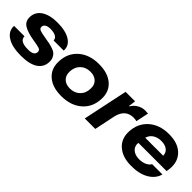

<svg xmlns="http://www.w3.org/2000/svg" viewBox="114 -1347 2159 2159"><g transform="rotate(45 1193.5 -268.0)"><path d="M274 10Q133 10 56.5 -40Q-20 -90 -15 -174H151Q148 -96 285 -96Q379 -96 382 -154Q383 -182 356.5 -192.5Q330 -203 244 -216Q143 -233 90 -266.5Q37 -300 39 -370Q42 -454 113 -500Q184 -546 303 -546Q436 -546 509 -499Q582 -452 576 -372H415Q415 -405 383.5 -422.5Q352 -440 298 -440Q258 -440 234.5 -425.5Q211 -411 210 -385Q209 -359 233.5 -348.5Q258 -338 338 -325Q380 -318 403 -313.5Q426 -309 460 -297.5Q494 -286 511.5 -271Q529 -256 541.5 -230Q554 -204 553 -169Q551 -83 481 -36.5Q411 10 274 10Z M917 10Q776 10 697 -59.5Q618 -129 623 -246Q627 -382 720.5 -464Q814 -546 965 -546Q1107 -546 1186.5 -476.5Q1266 -407 1261 -291Q1257 -154 1163 -72Q1069 10 917 10ZM925 -119Q999 -119 1045.5 -164.5Q1092 -210 1093 -285Q1096 -346 1058.5 -381.5Q1021 -417 958 -417Q884 -417 838 -371.5Q792 -326 790 -251Q788 -190 825 -154.5Q862 -119 925 -119Z M1283 0 1396 -536H1547L1536 -451H1542Q1566 -493 1609.5 -518.5Q1653 -544 1703 -544Q1714 -544 1747 -541L1715 -389Q1693 -395 1662 -395Q1537 -393 1503 -254L1450 0Z M2023 9Q1891 8 1812.5 -60Q1734 -128 1738 -244Q1743 -379 1835.5 -462.5Q1928 -546 2080 -546Q2231 -546 2306.5 -460.5Q2382 -375 2352 -232H1903Q1897 -176 1934.5 -142Q1972 -108 2037 -107Q2089 -107 2127.5 -124.5Q2166 -142 2182 -172H2346Q2323 -87 2237.5 -38Q2152 11 2023 9ZM1917 -327H2203Q2202 -376 2166.5 -403Q2131 -430 2072 -430Q2013 -430 1972 -403Q1931 -376 1917 -327Z"/></g></svg>

Font: Mona Sans Expanded
Style: Bold Italic
Weight: 700
Width: 7
Italic angle: -11.7°
Designer: Deni Anggara
Foundry: GitHub
Version: Version 1.001;gftools[0.9.33]